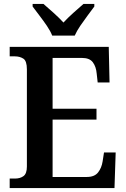

<svg xmlns="http://www.w3.org/2000/svg" viewBox="-20 -951 638 971"><path d="M29 0V-48H56Q82 -48 99 -60.5Q116 -73 116 -109V-600Q116 -643 98 -654.5Q80 -666 55 -666H29V-714H530L534 -534H474L469 -579Q466 -614 449.5 -636Q433 -658 395 -658H246V-401H468V-346H246V-56H419Q458 -56 476 -79Q494 -102 499 -135L506 -180H565L559 0ZM244 -771Q235 -794 217 -820.5Q199 -847 179 -873Q159 -899 145 -918V-931H200Q222 -912 251 -886Q280 -860 301 -837Q322 -860 351 -886Q380 -912 402 -931H457V-918Q443 -899 423.5 -873Q404 -847 386 -820.5Q368 -794 358 -771Z"/></svg>

Font: Noto Serif Hebrew SemiCondensed SemiBold
Style: Regular
Weight: 600
Width: 4
Designer: Monotype Design Team
Foundry: Monotype Imaging Inc.
Version: Version 2.004; ttfautohint (v1.8.4.7-5d5b)